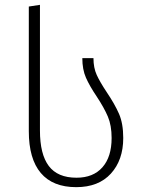

<svg xmlns="http://www.w3.org/2000/svg" viewBox="-20 -762 595 793"><path d="M99 -735 145 -742V-223Q145 -125 181.5 -76.5Q218 -28 296 -28Q365 -28 403 -71Q441 -114 441 -192Q441 -244 425.5 -280.5Q410 -317 379 -364Q350 -407 335 -441Q320 -475 320 -522H366Q366 -482 379.5 -452.5Q393 -423 421 -381Q454 -332 471.5 -292Q489 -252 489 -192Q489 -101 438 -45Q387 11 295 11Q198 11 148.5 -47.5Q99 -106 99 -220Z"/></svg>

Font: FiraGO ExtraLight
Style: Regular
Weight: 200
Designer: bBox Type
Foundry: bBox Type GmbH
Version: Version 1.001